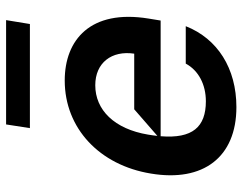

<svg xmlns="http://www.w3.org/2000/svg" viewBox="-103 -682 796 630"><g transform="rotate(-90 295.0 -367.0)"><path d="M201.7 -745 189.6 -666.9H531.2L544 -745ZM345.9 -552.6C188.6 -552.6 67.8 -437.9 40.5 -269.9C11.7 -98.4 94.1 10.7 258.5 10.7C385.7 10.7 483 -51.1 524.1 -155.5H401.3C378.6 -113.3 332.4 -89.5 277.7 -89.5C193.5 -89.5 154.5 -133.2 163 -237.9H542.6L549 -277C580.3 -468.4 479 -552.6 345.9 -552.6ZM251.4 -324.6 164.1 -248.6C165.1 -258.2 166.5 -268.5 168.3 -279.1C186.8 -390.3 249.6 -452.4 330.3 -452.4C404.1 -452.4 445 -398.4 433.9 -324.6Z"/></g></svg>

Font: Riot Sans 2.0
Style: Bold Italic
Weight: 600
Italic angle: -9.39999°
Designer: Rasmus Andersson
Foundry: rsms
Version: Version 3.006;hotconv 1.0.109;makeotfexe 2.5.65596